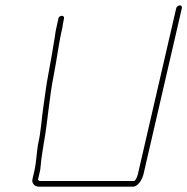

<svg xmlns="http://www.w3.org/2000/svg" viewBox="-20 -712 699 717"><path d="M198 -643 196 -633C192 -616 187 -594 185 -576C178 -530 169 -481 160 -432C152 -392 148 -352 142 -314C135 -266 133 -220 122 -173C116 -137 116 -107 108 -72L101 -42C98 -27 110 -15 125 -15H477C495 -15 511 -41 516 -62L659 -681C660 -687 658 -692 652 -692C646 -692 639 -687 638 -681L495 -62C493 -54 488 -39 481 -36H130C127 -36 121 -39 122 -42L129 -72C131 -79 131 -87 132 -94C134 -121 139 -146 143 -174C159 -261 163 -344 181 -433C193 -494 199 -550 213 -609C214 -619 216 -627 217 -633L219 -643C220 -649 217 -653 211 -653C205 -653 199 -649 198 -643Z"/></svg>

Font: Electronic
Style: ThnIt
Weight: 100
Version: Version 1.011